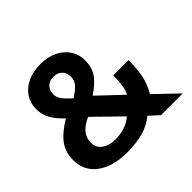

<svg xmlns="http://www.w3.org/2000/svg" viewBox="-171 -914 1129 1129"><g transform="rotate(-45 394.0 -349.5)"><path d="M32 -178Q32 -244 66 -290Q100 -336 175 -382Q132 -423 111 -460.5Q90 -498 90 -544Q90 -593 115 -631.5Q140 -670 187 -692Q234 -714 296 -714Q356 -714 401.5 -691.5Q447 -669 472 -630.5Q497 -592 497 -544Q497 -487 470.5 -447Q444 -407 381 -365L528 -226Q551 -267 551 -364H678Q678 -286 666.5 -234.5Q655 -183 626 -133L765 0H584L525 -54Q483 -18 424.5 -1.5Q366 15 287 15Q173 15 102.5 -36Q32 -87 32 -178ZM370 -534Q370 -567 350 -587Q330 -607 296 -607Q262 -607 242.5 -587Q223 -567 223 -534Q223 -509 238.5 -488Q254 -467 290 -434Q333 -460 351.5 -482.5Q370 -505 370 -534ZM437 -137 274 -296Q224 -273 201 -244.5Q178 -216 178 -178Q178 -134 211 -111Q244 -88 292 -88Q338 -88 375.5 -101Q413 -114 437 -137Z"/></g></svg>

Font: Prompt SemiBold
Style: Regular
Weight: 600
Designer: Katatrad Team
Foundry: CadsonDemak
Version: Version 1.000